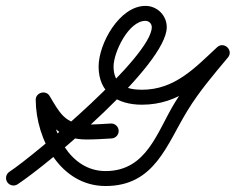

<svg xmlns="http://www.w3.org/2000/svg" viewBox="-46 -597 788 642"><path d="M13 19.1C13 19.1 13 19.1 13 19.1C120 -51.5 511.6 -380.3 511.6 -506.2C511.6 -545.4 479.6 -577.3 440.4 -577.3C353.6 -577.3 283.7 -451.1 283.7 -374.5C283.7 -285.9 346.9 -246.9 428.4 -246.9C553.8 -246.9 629.4 -323.8 713.9 -402.3C725.4 -413 721.3 -427.6 711.9 -436.5C702.5 -445.4 687.8 -448.7 677.7 -436.7C628.4 -377.9 579.1 -319.8 538.8 -254.2C479.6 -158 445.9 -25 307 -25C186.9 -25 124.2 -158.3 123.4 -263.5C123.3 -275.8 108.5 -277.9 95.4 -274.2C82.2 -270.5 70.6 -261.1 76.9 -250.5C118.5 -180.8 151.4 -130.6 243.7 -130.6C271.7 -130.6 299.5 -132.4 327.3 -134.1C341.1 -134.9 351.6 -146.8 350.8 -160.5C349.9 -174.3 338.1 -184.8 324.3 -184C324.3 -184 324.3 -184 324.3 -184C297.5 -182.3 270.6 -180.6 243.7 -180.6C171.2 -180.6 151.7 -222.8 119.9 -276.1C113.6 -286.7 101.9 -289.6 91.8 -286.8C81.8 -284 73.3 -275.5 73.4 -263.2C74.4 -129.5 157.8 25 307 25C472 25 511.1 -113.8 581.4 -228C620.4 -291.5 668.3 -347.7 716 -404.6C726.1 -416.6 722.8 -430.5 714.1 -438.8C705.4 -447 691.3 -449.6 679.9 -439C605.7 -370.1 538.7 -296.9 428.4 -296.9C374.6 -296.9 333.7 -314.5 333.7 -374.5C333.7 -422.2 384 -527.3 440.4 -527.3C452.2 -527.3 461.5 -517.9 461.5 -506.2C461.5 -408.5 74.3 -81.3 -14.6 -22.6C-26.1 -15 -29.3 0.5 -21.7 12.1C-14 23.6 1.5 26.8 13 19.1Z"/></svg>

Font: FRB American Cursive Guidelines Arrows Semibold
Style: Italic
Weight: 600
Italic angle: -25°
Version: Version 2.0;Modular Font Editor K font №1